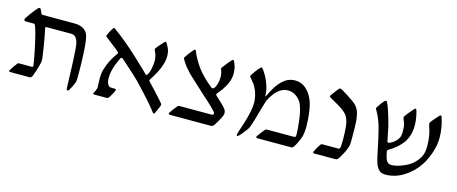

<svg xmlns="http://www.w3.org/2000/svg" viewBox="-38 -982 3468 1458"><g transform="rotate(15 1696.0 -253.0)"><path d="M506.3 22.5Q497.1 22.5 496.6 10.7Q495.6 2.9 494.6 -30.5Q493.7 -64 492.2 -110.4Q490.7 -156.7 488.5 -204.8Q486.3 -252.9 483.4 -291Q480.5 -329.1 476.6 -344.7Q469.2 -372.1 456.3 -386.5Q443.4 -400.9 419.4 -400.9H231.4Q218.3 -400.9 218.3 -395.5Q218.3 -395.5 218.5 -392.8Q218.8 -390.1 220.2 -384.3Q226.1 -358.4 233.4 -317.6Q240.7 -276.9 247.3 -236.1Q253.9 -195.3 256.8 -169.4Q257.8 -164.6 258.1 -158Q258.3 -151.4 258.3 -147.9Q258.3 -137.2 256.8 -130.4Q253.9 -115.2 247.3 -92.8Q240.7 -70.3 233.4 -48.8Q226.1 -27.3 220.7 -15.1Q215.3 0 199.7 0H46.9Q39.1 0 39.1 -5.9Q39.1 -9.8 42.5 -14.2Q62 -47.9 83.5 -74.2Q85.9 -78.1 88.9 -79.6Q91.8 -81.1 101.1 -81.1H197.3Q206.5 -81.1 206.5 -90.8Q206.5 -95.7 202.4 -120.4Q198.2 -145 191.4 -180.9Q184.6 -216.8 175.8 -256.3Q167 -295.9 157.7 -330.8Q148.4 -365.7 139.6 -388.2Q135.7 -401.9 124 -401.9H65.4Q59.1 -401.9 54.2 -405.3Q49.3 -408.7 49.3 -415Q49.3 -417.5 52.2 -421.9Q55.7 -428.2 65.4 -442.4Q75.2 -456.5 87.4 -473.1Q99.6 -489.7 111.1 -503.7Q122.6 -517.6 128.9 -523.4Q130.4 -524.4 133.1 -526.1Q135.7 -527.8 138.7 -527.8Q147.5 -527.8 152.3 -514.6Q158.7 -499.5 162.6 -491.2Q166.5 -482.9 177.2 -482.9H423.8Q465.8 -482.9 491.2 -468.5Q516.6 -454.1 528.8 -430.7Q536.1 -416.5 541.3 -382.1Q546.4 -347.7 549.1 -303.2Q551.8 -258.8 553 -213.6Q554.2 -168.5 554.2 -132.8Q554.2 -112.8 554.2 -97.4Q554.2 -82 553.2 -73.7Q552.2 -58.1 549.8 -52.7Q542 -33.2 533.9 -16.8Q525.9 -0.5 516.6 15.1Q512.2 22.5 506.3 22.5Z M1183.6 22.5Q1180.2 22.5 1176.3 18.6Q1147 -19 1114.5 -56.4Q1082 -93.8 1063.5 -112.8Q1047.9 -129.4 1023.9 -155.3Q1000 -181.2 972.7 -207Q942.9 -235.8 910.6 -263.7Q878.4 -291.5 848.1 -319.8Q845.7 -322.3 842.3 -322.8Q838.9 -323.2 838.9 -323.2Q833 -323.2 829.6 -316.4Q803.7 -263.2 793.2 -224.1Q782.7 -185.1 782.7 -149.4Q782.7 -133.3 785.6 -119.1Q788.6 -105 798.3 -93.8Q803.7 -86.4 810.5 -85Q817.4 -83.5 827.1 -83.5H847.2Q858.9 -83.5 858.9 -77.1Q858.9 -71.8 851.3 -56.6Q843.8 -41.5 835.2 -27.1Q826.7 -12.7 823.7 -8.8Q816.4 0 807.1 0H706.5Q700.2 0 700.2 -5.4Q700.2 -8.8 701.2 -9.8Q708 -21 714.1 -35.9Q720.2 -50.8 720.2 -61Q719.7 -80.6 718.8 -97.2Q717.8 -113.8 717.8 -130.4Q717.8 -147.5 720.2 -168.9Q722.7 -190.4 730.5 -211.9Q736.8 -232.9 751.7 -265.9Q766.6 -298.8 796.4 -340.3Q802.2 -347.2 802.2 -351.6Q802.2 -355 797.4 -359.9Q773.9 -380.9 741.9 -404.8Q710 -428.7 686 -448.2Q682.6 -450.7 682.6 -455.1Q682.6 -456.1 683.8 -458.5Q685.1 -460.9 685.5 -462.9Q688 -470.2 697 -488Q706.1 -505.9 717.8 -522.5Q722.2 -527.8 725.6 -527.8Q728.5 -527.8 730.5 -525.9Q785.6 -485.8 837.2 -442.6Q888.7 -399.4 939 -352.5Q998.5 -297.4 1022.7 -272.9Q1046.9 -248.5 1046.9 -248.5Q1047.9 -248 1049.3 -246.8Q1050.8 -245.6 1052.7 -245.6Q1055.7 -245.6 1058.6 -249.5Q1073.7 -270.5 1080.3 -304.4Q1086.9 -338.4 1086.9 -363.3Q1086.9 -379.4 1083 -399.7Q1079.1 -419.9 1067.9 -440.9Q1064.5 -446.8 1064.5 -450.7Q1064.5 -454.6 1066.9 -459.5Q1072.3 -467.3 1083 -480Q1093.8 -492.7 1105.2 -504.9Q1116.7 -517.1 1123 -523.4Q1125 -525.4 1126.2 -526.6Q1127.4 -527.8 1130.9 -527.8Q1132.3 -527.8 1135.3 -524.9Q1147 -509.8 1158.2 -484.1Q1169.4 -458.5 1169.4 -423.3Q1169.4 -394.5 1162.6 -371.6Q1155.8 -348.6 1149.4 -331.5Q1140.6 -309.1 1123.8 -278.6Q1106.9 -248 1091.8 -225.6Q1088.4 -220.7 1087.2 -217.3Q1085.9 -213.9 1085.9 -213.9Q1085.9 -209 1089.4 -205.6Q1098.6 -195.8 1118.4 -174.6Q1138.2 -153.3 1160.2 -129.4Q1182.1 -105.5 1198.5 -87.2Q1214.8 -68.8 1217.3 -64.9Q1220.2 -60.5 1220.2 -56.6Q1220.2 -52.7 1219.2 -49.8Q1216.8 -42 1210.9 -28.6Q1205.1 -15.1 1199.2 -2.4Q1193.4 10.3 1190.4 16.6Q1187 22.5 1183.6 22.5Z M1306.6 0Q1293 0 1293 -8.8Q1293 -12.2 1295.9 -15.1Q1310.1 -36.6 1317.4 -45.7Q1324.7 -54.7 1336.9 -70.3Q1340.8 -75.7 1345 -79.6Q1349.1 -83.5 1356.9 -83.5H1609.9Q1619.1 -83.5 1621.8 -86.2Q1624.5 -88.9 1624.5 -93.8Q1624.5 -96.7 1623.5 -101.6Q1622.6 -106.4 1617.2 -111.3Q1588.9 -142.6 1554.4 -173.1Q1520 -203.6 1501 -221.2Q1496.6 -225.6 1478.5 -242.2Q1460.4 -258.8 1437.5 -279.8Q1414.6 -300.8 1395 -319.1Q1375.5 -337.4 1368.2 -344.7Q1352.1 -362.3 1334.5 -383.3Q1316.9 -404.3 1298.3 -437.5Q1295.9 -440.4 1295.9 -443.4Q1295.9 -446.3 1297.1 -448.5Q1298.3 -450.7 1298.3 -450.7Q1318.4 -481.4 1329.8 -495.4Q1341.3 -509.3 1353.5 -523.4Q1357.9 -527.8 1360.4 -527.8Q1366.2 -527.8 1368.2 -521.5Q1381.3 -488.8 1397.9 -459.7Q1414.6 -430.7 1434.6 -402.3Q1459.5 -369.1 1490.2 -338.9Q1521 -308.6 1553.7 -282.7Q1558.6 -278.3 1564.5 -278.3Q1569.8 -278.3 1574.2 -282.5Q1578.6 -286.6 1583 -293Q1589.4 -305.2 1595.7 -325Q1602.1 -344.7 1602.1 -377.9Q1602.1 -397 1597.7 -411.9Q1593.3 -426.8 1592.3 -429.7Q1588.9 -437.5 1588.9 -439.9Q1588.9 -444.3 1592.3 -449.2Q1602.1 -462.9 1621.1 -486.6Q1640.1 -510.3 1652.3 -522.5Q1658.7 -527.8 1660.6 -527.8Q1664.6 -527.8 1668.5 -521Q1675.3 -508.8 1683.1 -484.4Q1690.9 -460 1690.9 -424.3Q1690.9 -382.8 1668.5 -338.1Q1646 -293.5 1608.9 -251.5Q1604.5 -247.1 1604.5 -240.7Q1604.5 -236.3 1606.4 -234.4Q1637.7 -206.1 1659.9 -184.3Q1682.1 -162.6 1689.9 -152.3Q1696.8 -144 1699.2 -135.3Q1701.7 -126.5 1701.7 -120.1Q1701.7 -103.5 1690.9 -84Q1685.1 -73.7 1675 -54.4Q1665 -35.2 1650.9 -15.1Q1643.6 -4.4 1637.5 -2.2Q1631.3 0 1621.1 0Z M1839.8 22.5Q1834.5 22.5 1834.5 14.2Q1834.5 5.4 1844.2 -22.9Q1854 -51.3 1866.5 -90.8Q1878.9 -130.4 1888.7 -173.6Q1898.4 -216.8 1898.4 -255.4Q1898.4 -280.8 1890.6 -312.7Q1882.8 -344.7 1868.7 -370.1Q1856.4 -392.6 1841.6 -409.4Q1826.7 -426.3 1820.3 -435.1Q1819.3 -437 1818.1 -438.7Q1816.9 -440.4 1816.9 -442.9Q1816.9 -444.8 1820.3 -450.7Q1830.1 -466.3 1845.2 -486.8Q1860.4 -507.3 1878.4 -524.9Q1881.3 -527.8 1884.3 -527.8Q1886.7 -527.8 1889.6 -524.9Q1910.6 -501.5 1928.2 -467.5Q1945.8 -433.6 1956.5 -396.7Q1967.3 -359.9 1967.3 -327.1Q1967.3 -323.7 1969.7 -323.7Q1971.2 -323.7 1972.2 -325.7Q1989.7 -365.2 2014.9 -405Q2040 -444.8 2075 -471.7Q2109.9 -498.5 2156.7 -498.5Q2196.3 -498.5 2226.1 -478.8Q2255.9 -459 2276.1 -428Q2296.4 -397 2306.2 -363.3Q2314 -338.9 2318.8 -305.7Q2323.7 -272.5 2326.2 -239Q2328.6 -205.6 2328.6 -180.2Q2328.6 -180.2 2328.4 -169.2Q2328.1 -158.2 2326.9 -142.8Q2325.7 -127.4 2322.8 -114.7Q2319.8 -100.1 2311.5 -79.8Q2303.2 -59.6 2294.2 -41.5Q2285.2 -23.4 2279.3 -15.1Q2273.9 -7.3 2269.3 -3.7Q2264.6 0 2256.3 0H1993.7Q1981.4 0 1981.4 -7.8Q1981.4 -11.7 1983.4 -14.2Q1985.8 -18.1 1995.6 -31.2Q2005.4 -44.4 2015.1 -57.1Q2024.9 -69.8 2027.3 -71.8Q2030.3 -75.2 2034.2 -78.9Q2038.1 -82.5 2047.4 -82.5H2255.4Q2260.7 -82.5 2266.4 -84.5Q2272 -86.4 2272 -98.6Q2272 -112.8 2270.3 -141.6Q2268.6 -170.4 2264.4 -205.6Q2260.3 -240.7 2253.2 -274.9Q2246.1 -309.1 2235.4 -334Q2222.2 -365.7 2191.9 -388.7Q2161.6 -411.6 2123.5 -411.6Q2091.3 -411.6 2064 -393.3Q2036.6 -375 2016.4 -347.4Q1996.1 -319.8 1983.9 -292.5Q1981.4 -285.6 1975.3 -265.9Q1969.2 -246.1 1962.9 -224.6Q1956.5 -203.1 1953.6 -191.9Q1950.7 -180.7 1943.6 -156.2Q1936.5 -131.8 1929 -107.2Q1921.4 -82.5 1916 -69.3Q1912.1 -59.6 1907.2 -52.7Q1903.8 -48.3 1893.8 -34.7Q1883.8 -21 1871.1 -5.6Q1858.4 9.8 1846.7 20Q1844.7 22.5 1839.8 22.5Z M2439.9 0Q2429.2 0 2429.2 -8.8Q2429.2 -11.2 2430.7 -14.2Q2435.1 -24.9 2447.3 -45.7Q2459.5 -66.4 2467.3 -77.1Q2472.7 -83.5 2480 -83.5H2606.9Q2620.6 -83.5 2621.1 -108.4Q2622.1 -122.6 2622.6 -136.5Q2623 -150.4 2623 -164.6Q2623 -190.4 2621.6 -215.3Q2620.1 -240.2 2617.7 -265.1Q2614.7 -295.9 2604.2 -321Q2593.8 -346.2 2568.8 -367.7Q2551.8 -382.8 2517.3 -403.3Q2482.9 -423.8 2449.7 -441.9Q2448.7 -442.9 2445.3 -445.3Q2441.9 -447.8 2441.9 -452.6Q2441.9 -455.1 2445.8 -460Q2450.2 -466.8 2459.5 -479.5Q2468.8 -492.2 2478.5 -504.9Q2488.3 -517.6 2493.7 -523.4Q2494.6 -524.4 2496.8 -526.1Q2499 -527.8 2501 -527.8Q2503.4 -527.8 2507.1 -527.1Q2510.7 -526.4 2518.1 -522.5Q2534.7 -513.2 2562.3 -495.6Q2589.8 -478 2610.4 -463.4Q2632.3 -447.3 2641.8 -437.7Q2651.4 -428.2 2664.6 -404.3Q2671.4 -391.1 2676.5 -366Q2681.6 -340.8 2683.6 -313Q2685.1 -288.1 2685.5 -255.1Q2686 -222.2 2686 -165.5Q2686 -149.9 2684.6 -137.7Q2683.1 -125.5 2679.2 -113.8Q2670.9 -88.9 2656 -60.3Q2641.1 -31.7 2626 -10.7Q2618.2 0 2603.5 0Z M3000.5 15.1Q2965.8 15.1 2947 -6.3Q2928.2 -27.8 2918.2 -62.7Q2908.2 -97.7 2900.4 -138.7Q2883.8 -222.7 2863.8 -302.5Q2843.8 -382.3 2805.7 -446.3Q2803.2 -451.2 2803.2 -453.1Q2803.2 -455.1 2805.7 -460.9Q2811.5 -470.7 2826.2 -491Q2840.8 -511.2 2851.1 -521.5Q2857.9 -527.8 2861.8 -527.8Q2866.2 -527.8 2868.9 -524.2Q2871.6 -520.5 2873 -518.1Q2884.3 -494.6 2895.8 -459.5Q2907.2 -424.3 2916.7 -391.1Q2926.3 -357.9 2930.2 -340.3L2952.6 -231Q2954.6 -224.6 2961.4 -224.6Q2969.2 -224.6 2989.5 -236.6Q3009.8 -248.5 3027.6 -271.2Q3045.4 -293.9 3045.4 -325.7Q3045.4 -349.1 3044.4 -364.5Q3043.5 -379.9 3039.6 -393.8Q3035.6 -407.7 3026.9 -426.8Q3025.9 -431.2 3024.7 -434.1Q3023.4 -437 3023.4 -439.5Q3023.4 -444.8 3027.8 -451.7Q3040.5 -470.7 3059.6 -492.7Q3078.6 -514.6 3085.4 -522.5Q3090.8 -527.8 3094.7 -527.8Q3098.6 -527.8 3100.6 -523.9Q3102.5 -520 3104 -516.1Q3109.4 -499.5 3115.5 -466.8Q3121.6 -434.1 3121.6 -405.8Q3121.6 -355 3107.7 -316.2Q3093.8 -277.3 3067.9 -248Q3045.9 -222.7 3022.5 -204.8Q2999 -187 2974.6 -172.4Q2966.8 -168 2966.8 -160.2Q2966.8 -156.2 2968.8 -149.4Q2972.7 -133.3 2977.5 -114.3Q2982.4 -95.2 2987.8 -88.4Q2994.1 -79.1 3003.4 -73Q3012.7 -66.9 3027.8 -66.9Q3049.8 -66.9 3079.3 -75.4Q3108.9 -84 3137.7 -97.9Q3166.5 -111.8 3185.5 -128.4Q3217.8 -156.7 3235.6 -189.2Q3253.4 -221.7 3253.4 -274.9Q3253.4 -315.4 3247.3 -354.5Q3241.2 -393.6 3229 -424.3Q3227.1 -430.7 3225.6 -435.8Q3224.1 -440.9 3224.1 -445.3Q3224.1 -450.7 3226.6 -455.1Q3229 -459.5 3232.4 -464.4Q3239.7 -474.1 3254.4 -490.7Q3269 -507.3 3283.2 -522.5Q3289.6 -527.8 3293.5 -527.8Q3299.8 -527.8 3300.8 -520Q3315.4 -477.5 3321.5 -437.7Q3327.6 -397.9 3327.6 -358.9Q3327.6 -318.8 3316.9 -276.6Q3306.2 -234.4 3289.3 -196.5Q3272.5 -158.7 3253.4 -131.8Q3209.5 -67.9 3143.1 -26.4Q3076.7 15.1 3000.5 15.1Z"/></g></svg>

Font: David Libre
Style: Regular
Weight: 400
Designer: Ismar David, J. Victor Gaultney, Annie Olsen and Meir Sadan
Foundry: Monotype Imaging Inc. & SIL International
Version: Version 1.100; ttfautohint (v1.8.4.7-5d5b)